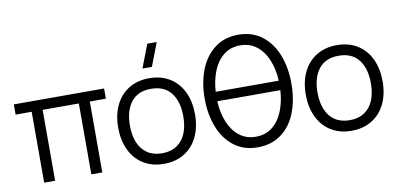

<svg xmlns="http://www.w3.org/2000/svg" viewBox="-73 -1012 2621 1259"><g transform="rotate(-10 1237.0 -382.5)"><path d="M206.5 0H133.5V-472H26.5V-540H627.5V-472H520.5V0H447.5V-472H206.5Z M1020.5 -780 961 -625H898L957.5 -780ZM674 -270.5Q674 -355 705 -419.5Q736 -484 793.8 -519.5Q851.5 -555 929.5 -555Q1009 -555 1066.8 -519Q1124.5 -483 1155 -418.5Q1185.5 -354 1185.5 -270.5Q1185.5 -185.5 1154.8 -121Q1124 -56.5 1066.2 -20.8Q1008.5 15 929.5 15Q850.5 15 792.8 -21.2Q735 -57.5 704.5 -122Q674 -186.5 674 -270.5ZM1107.5 -270.5Q1107.5 -370.5 1062.2 -427.5Q1017 -484.5 929.5 -484.5Q841.5 -484.5 796.8 -426.8Q752 -369 752 -270.5Q752 -205 772.2 -156.5Q792.5 -108 832.2 -81.8Q872 -55.5 929.5 -55.5Q988 -55.5 1028 -82.2Q1068 -109 1087.8 -157.2Q1107.5 -205.5 1107.5 -270.5Z M1843 -360Q1843 -252 1810.2 -167.2Q1777.5 -82.5 1712.2 -33.8Q1647 15 1554 15Q1461.5 15 1396.5 -35Q1331.5 -85 1298.5 -170.2Q1265.5 -255.5 1265.5 -360Q1265.5 -464.5 1298.5 -549.5Q1331.5 -634.5 1396.5 -684.5Q1461.5 -734.5 1554 -734.5Q1647 -734.5 1712 -684.5Q1777 -634.5 1810 -549.5Q1843 -464.5 1843 -360ZM1344.5 -391.5H1764.5Q1760.5 -469 1735.2 -530.5Q1710 -592 1664 -627.8Q1618 -663.5 1554 -663.5Q1490.5 -663.5 1445 -627.8Q1399.5 -592 1374.5 -530.5Q1349.5 -469 1344.5 -391.5ZM1764 -328.5H1344Q1348 -251 1373.2 -189.2Q1398.5 -127.5 1444.5 -91.5Q1490.5 -55.5 1554 -55.5Q1618 -55.5 1663.5 -91.2Q1709 -127 1734 -188.8Q1759 -250.5 1764 -328.5Z M1923 -270.5Q1923 -355 1954 -419.5Q1985 -484 2042.8 -519.5Q2100.5 -555 2178.5 -555Q2258 -555 2315.8 -519Q2373.5 -483 2404 -418.5Q2434.5 -354 2434.5 -270.5Q2434.5 -185.5 2403.8 -121Q2373 -56.5 2315.2 -20.8Q2257.5 15 2178.5 15Q2099.5 15 2041.8 -21.2Q1984 -57.5 1953.5 -122Q1923 -186.5 1923 -270.5ZM2356.5 -270.5Q2356.5 -370.5 2311.2 -427.5Q2266 -484.5 2178.5 -484.5Q2090.5 -484.5 2045.8 -426.8Q2001 -369 2001 -270.5Q2001 -205 2021.2 -156.5Q2041.5 -108 2081.2 -81.8Q2121 -55.5 2178.5 -55.5Q2237 -55.5 2277 -82.2Q2317 -109 2336.8 -157.2Q2356.5 -205.5 2356.5 -270.5Z"/></g></svg>

Font: CCSD_manrope
Style: Regular
Weight: 400
Designer: Mikhail Sharanda
Foundry: Mikhail Sharanda
Version: Version 4.503